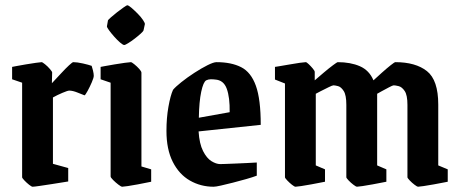

<svg xmlns="http://www.w3.org/2000/svg" viewBox="-20 -699 1747 729"><path d="M104 10Q100 10 90.5 2.5Q81 -5 72.5 -14Q64 -23 64 -26V-385L26 -398V-445Q26 -445 41.5 -448Q57 -451 78 -454.5Q99 -458 116.5 -460.5Q134 -463 138 -463Q141 -463 151 -455Q161 -447 169.5 -437Q178 -427 178 -424L177 -383Q194 -401 211.5 -420Q229 -439 242 -451Q255 -463 258 -463Q273 -463 295 -458Q317 -453 328 -449Q330 -444 333 -431.5Q336 -419 336 -411Q336 -404 328.5 -386.5Q321 -369 312.5 -353.5Q304 -338 301 -337Q293 -340 274.5 -347.5Q256 -355 243 -355Q237 -355 217 -346.5Q197 -338 181 -329V-77L239 -61V-10Q239 -10 220.5 -7Q202 -4 176.5 0Q151 4 130 7Q109 10 104 10Z M390 -622Q391 -624 401 -633Q411 -642 424.5 -652.5Q438 -663 449.5 -671Q461 -679 463 -679Q468 -679 479 -669.5Q490 -660 502.5 -647.5Q515 -635 523 -623Q531 -611 530 -607L525 -584Q524 -580 514 -571Q504 -562 491 -552Q478 -542 466.5 -535Q455 -528 452 -528Q447 -528 436 -537.5Q425 -547 413.5 -560Q402 -573 394 -584Q386 -595 386 -599ZM444 10Q440 10 429.5 2Q419 -6 409.5 -15.5Q400 -25 400 -29V-385L362 -398V-445Q362 -445 378 -448Q394 -451 415 -454.5Q436 -458 454 -460.5Q472 -463 477 -463Q480 -463 490 -455Q500 -447 508.5 -437.5Q517 -428 517 -423V-67L554 -56V-9Q554 -9 539 -6Q524 -3 503.5 1Q483 5 465.5 7.5Q448 10 444 10Z M955 -32Q939 -26 914.5 -19Q890 -12 864.5 -5.5Q839 1 819 5.5Q799 10 791 10Q742 10 701 -13.5Q660 -37 636 -84.5Q612 -132 612 -202Q612 -251 619.5 -293.5Q627 -336 637 -358Q646 -369 668.5 -387Q691 -405 718 -422.5Q745 -440 768 -451.5Q791 -463 802 -463Q858 -463 895.5 -444Q933 -425 951.5 -373.5Q970 -322 970 -225L734 -200Q737 -153 751 -125.5Q765 -98 783 -87Q801 -76 816 -76Q819 -76 835 -76.5Q851 -77 873.5 -78Q896 -79 918 -80Q940 -81 955 -82ZM763 -394Q752 -388 744 -350.5Q736 -313 735 -252L852 -273Q853 -329 841 -362Q829 -395 797 -397Q790 -398 780.5 -398Q771 -398 763 -394Z M1102 10Q1098 10 1088.5 2.5Q1079 -5 1070.5 -14Q1062 -23 1062 -26V-382L1024 -397V-445Q1024 -445 1040 -447.5Q1056 -450 1078 -454Q1100 -458 1118 -460.5Q1136 -463 1141 -463Q1144 -463 1152 -455.5Q1160 -448 1167.5 -439Q1175 -430 1175 -426V-394Q1190 -407 1209.5 -423.5Q1229 -440 1244.5 -451.5Q1260 -463 1262 -463Q1311 -463 1346.5 -447.5Q1382 -432 1398 -394Q1412 -407 1430.5 -423.5Q1449 -440 1463.5 -451.5Q1478 -463 1481 -463Q1558 -463 1601 -429Q1644 -395 1644 -302V-71L1680 -56V-9Q1680 -9 1664.5 -6Q1649 -3 1627.5 1Q1606 5 1588.5 7.5Q1571 10 1567 10Q1564 10 1554 2.5Q1544 -5 1535.5 -14Q1527 -23 1527 -26V-301Q1527 -338 1516.5 -353.5Q1506 -369 1493.5 -372Q1481 -375 1475 -375Q1471 -375 1457 -367.5Q1443 -360 1429 -352.5Q1415 -345 1412 -343V-71L1447 -56V-9Q1447 -9 1431.5 -6Q1416 -3 1395 1Q1374 5 1356.5 7.5Q1339 10 1335 10Q1332 10 1322 2.5Q1312 -5 1303.5 -14Q1295 -23 1295 -26V-301Q1295 -338 1285 -353.5Q1275 -369 1263.5 -372Q1252 -375 1246 -375Q1242 -375 1227 -367.5Q1212 -360 1197 -352.5Q1182 -345 1179 -343V-71L1214 -56V-9Q1214 -9 1198.5 -6Q1183 -3 1162 1Q1141 5 1123.5 7.5Q1106 10 1102 10Z"/></svg>

Font: Grenze Gotisch SemiBold
Style: Regular
Weight: 600
Designer: Renata Polastri
Foundry: Omnibus-Type
Version: Version 1.001